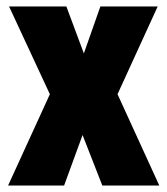

<svg xmlns="http://www.w3.org/2000/svg" viewBox="-20 -573 517 593"><path d="M134 -282 5 0H178L235 -156L296 0H472L343 -282L467 -553H290L239 -408L185 -553H8Z"/></svg>

Font: Noto Sans Bengali ExtraCondensed Black
Style: Regular
Weight: 900
Width: 2
Designer: Joana Ranito - Universal Thirst; Jelle Bosma - Monotype Design Team
Foundry: Universal Thirst ehf.
Version: Version 3.000